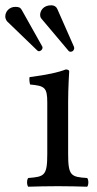

<svg xmlns="http://www.w3.org/2000/svg" viewBox="-77 -705 368 727"><path d="M181 -122V-321C181 -371 185 -435 185 -435C185 -439 180 -442 172 -442C144 -431 104 -422 35 -413C33 -407 35 -391 37 -385C92 -380 102 -374 102 -317V-122C102 -39 91 -36 30 -31C24 -25 24 -4 30 2C63 1 102 0 142 0C182 0 220 1 253 2C259 -4 259 -25 253 -31C192 -35 181 -39 181 -122ZM117 -685C86 -685 75 -663 75 -649C75 -644 76 -638 81 -633L183 -512C185 -510 187 -509 190 -509C201 -509 204 -519 204 -522C204 -523 204 -525 203 -528L140 -671C136 -680 128 -685 117 -685ZM-19 -679C-42 -679 -57 -661 -57 -643C-57 -637 -55 -630 -50 -624L64 -514C66 -512 68 -511 71 -511C74 -511 84 -515 84 -525C84 -526 84 -528 83 -529L5 -668C0 -677 -7 -679 -19 -679Z"/></svg>

Font: Libertinus Serif
Style: Regular
Weight: 400
Designer: Philipp H. Poll, Khaled Hosny
Foundry: Caleb Maclennan
Version: Version 7.050;RELEASE